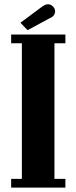

<svg xmlns="http://www.w3.org/2000/svg" viewBox="-20 -858 349 878"><path d="M31 0V-40H80V-660H31V-700H279V-660H229V-40H279V0ZM106 -720 73.5 -754 171 -826.5Q178.5 -832 185.5 -835.2Q192.5 -838.5 199 -838.5Q209 -838.5 216.5 -833.2Q224 -828 228 -821Q232 -814 232 -806Q232 -796.5 226 -788Q220 -779.5 206 -774Z"/></svg>

Font: Imbue Thin 10pt Black
Style: Regular
Weight: 900
Version: Version 1.102